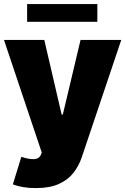

<svg xmlns="http://www.w3.org/2000/svg" viewBox="-26 -748 634 972"><path d="M157.2 204.1Q123.5 204.6 92.8 199.5Q62 194.3 39.1 185.5L82 45.9L85 46.9Q120.1 58.6 146.2 57.6Q172.4 56.6 181.6 34.2L185.5 24.4L-5.9 -545.9H198.2L286.1 -168H292L381.8 -545.9H587.9L388.7 45.9Q374 90.8 345.9 126.7Q317.9 162.6 272 183.3Q226.1 204.1 157.2 204.1ZM466.8 -727.5V-637.7H111.3V-727.5Z"/></svg>

Font: Inter Tight Black
Style: Regular
Weight: 900
Designer: Rasmus Andersson
Foundry: rsms
Version: Version 3.004; ttfautohint (v1.8.4.7-5d5b)